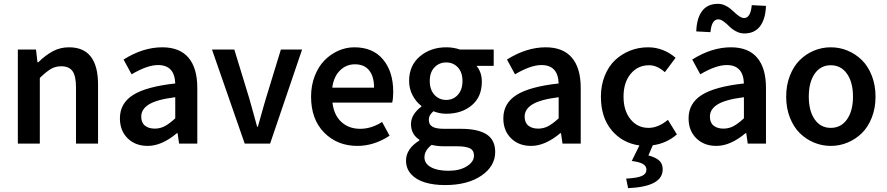

<svg xmlns="http://www.w3.org/2000/svg" viewBox="-20 -750 4635 1003"><path d="M73.2 0V-491.2H168L175.8 -424.8H180.2Q217.8 -461.9 256.1 -482.4Q294.4 -502.9 340.8 -502.9Q492.2 -502.9 492.2 -308.1V0H377V-293Q377 -353 358.9 -378.4Q340.8 -403.8 299.8 -403.8Q269.5 -403.8 245.6 -389.6Q221.7 -375.5 188 -342.8V0Z M606.4 -131.8Q606.4 -210.4 675.3 -253.9Q744.1 -297.4 895.5 -314Q892.1 -410.2 805.7 -410.2Q749.5 -410.2 667.5 -361.8L625.5 -439Q727.1 -502.9 827.6 -502.9Q918.5 -502.9 964.6 -448.7Q1010.7 -394.5 1010.7 -291V0H915.5L907.7 -54.2H903.8Q825.2 12.2 751.5 12.2Q687 12.2 646.7 -27.6Q606.4 -67.4 606.4 -131.8ZM717.8 -141.1Q717.8 -109.4 737.1 -93.8Q756.3 -78.1 788.6 -78.1Q816.9 -78.1 841.1 -91.1Q865.2 -104 895.5 -131.8V-242.2Q799.3 -230 758.5 -204.8Q717.8 -179.7 717.8 -141.1Z M1087.4 -491.2H1204.1L1282.2 -235.8Q1285.2 -225.1 1300.3 -171.1Q1315.4 -117.2 1323.2 -87.9H1327.1Q1332 -105 1340.3 -135Q1348.6 -165 1355.7 -189.9Q1362.8 -214.8 1369.1 -235.8L1447.3 -491.2H1558.1L1391.1 0H1258.3Z M1605 -245.1Q1605 -303.2 1624 -352.5Q1643.1 -401.9 1674.8 -434.3Q1706.5 -466.8 1747.1 -484.9Q1787.6 -502.9 1831.1 -502.9Q1928.2 -502.9 1981.2 -439.2Q2034.2 -375.5 2034.2 -270Q2034.2 -236.3 2028.8 -213.9H1716.8Q1724.1 -149.4 1762.9 -113.3Q1801.8 -77.1 1861.8 -77.1Q1919.9 -77.1 1976.1 -112.8L2015.1 -41Q1934.1 12.2 1847.2 12.2Q1742.2 12.2 1673.6 -57.1Q1605 -126.5 1605 -245.1ZM1715.8 -292H1934.1Q1934.1 -350.1 1908.7 -382.1Q1883.3 -414.1 1834 -414.1Q1788.6 -414.1 1755.9 -381.8Q1723.1 -349.6 1715.8 -292Z M2101.1 88.9Q2101.1 27.3 2170.9 -16.1V-20Q2127 -48.3 2127 -102.1Q2127 -128.9 2142.3 -152.6Q2157.7 -176.3 2181.2 -192.9V-196.8Q2153.8 -217.3 2135.5 -251.7Q2117.2 -286.1 2117.2 -327.1Q2117.2 -408.2 2173.6 -455.6Q2230 -502.9 2311 -502.9Q2348.6 -502.9 2382.8 -491.2H2559.1V-405.8H2469.2Q2497.1 -373 2497.1 -323.2Q2497.1 -244.1 2444.6 -200Q2392.1 -155.8 2311 -155.8Q2276.9 -155.8 2244.1 -168.9Q2231.9 -158.2 2226.1 -147.9Q2220.2 -137.7 2220.2 -122.1Q2220.2 -100.1 2238.5 -88.6Q2256.8 -77.1 2299.8 -77.1H2387.2Q2477.5 -77.1 2522.2 -47.9Q2566.9 -18.6 2566.9 43.9Q2566.9 118.2 2494.9 167.5Q2422.9 216.8 2305.2 216.8Q2245.6 216.8 2200.2 203.1Q2154.8 189.5 2127.9 160.2Q2101.1 130.9 2101.1 88.9ZM2197.3 71.8Q2197.3 104.5 2231 123.3Q2264.6 142.1 2323.2 142.1Q2381.3 142.1 2418.7 118.7Q2456.1 95.2 2456.1 63Q2456.1 35.6 2434.8 24.9Q2413.6 14.2 2369.1 14.2H2302.2Q2263.2 14.2 2234.9 6.8Q2197.3 36.1 2197.3 71.8ZM2225.1 -327.1Q2225.1 -281.2 2249.5 -254.6Q2273.9 -228 2311 -228Q2347.7 -228 2371.8 -254.6Q2396 -281.2 2396 -327.1Q2396 -371.6 2372.1 -397.7Q2348.1 -423.8 2311 -423.8Q2273.9 -423.8 2249.5 -397.9Q2225.1 -372.1 2225.1 -327.1Z M2609.4 -131.8Q2609.4 -210.4 2678.2 -253.9Q2747.1 -297.4 2898.4 -314Q2895 -410.2 2808.6 -410.2Q2752.4 -410.2 2670.4 -361.8L2628.4 -439Q2730 -502.9 2830.6 -502.9Q2921.4 -502.9 2967.5 -448.7Q3013.7 -394.5 3013.7 -291V0H2918.5L2910.6 -54.2H2906.7Q2828.1 12.2 2754.4 12.2Q2689.9 12.2 2649.7 -27.6Q2609.4 -67.4 2609.4 -131.8ZM2720.7 -141.1Q2720.7 -109.4 2740 -93.8Q2759.3 -78.1 2791.5 -78.1Q2819.8 -78.1 2844 -91.1Q2868.2 -104 2898.4 -131.8V-242.2Q2802.2 -230 2761.5 -204.8Q2720.7 -179.7 2720.7 -141.1Z M3119.1 -245.1Q3119.1 -304.7 3139.2 -354.2Q3159.2 -403.8 3193.1 -435.8Q3227.1 -467.8 3271.5 -485.4Q3315.9 -502.9 3365.2 -502.9Q3444.8 -502.9 3509.3 -448.2L3453.1 -373Q3412.6 -409.2 3371.1 -409.2Q3311.5 -409.2 3274.4 -364Q3237.3 -318.8 3237.3 -245.1Q3237.3 -171.9 3273.7 -127Q3310.1 -82 3368.2 -82Q3418.5 -82 3469.2 -124L3516.1 -47.9Q3461.4 -0.5 3390.1 8.8L3367.2 62Q3404.8 71.8 3423.3 88.4Q3441.9 105 3441.9 134.8Q3441.9 225.1 3261.2 232.9L3251 183.1Q3310.5 179.7 3333.7 168.9Q3356.9 158.2 3356.9 136.2Q3356.9 118.2 3339.8 107.4Q3322.8 96.7 3280.3 90.8L3320.3 9.8Q3230.5 -2.9 3174.8 -70.1Q3119.1 -137.2 3119.1 -245.1Z M3577.1 -131.8Q3577.1 -210.4 3646 -253.9Q3714.8 -297.4 3866.2 -314Q3862.8 -410.2 3776.4 -410.2Q3720.2 -410.2 3638.2 -361.8L3596.2 -439Q3697.8 -502.9 3798.3 -502.9Q3889.2 -502.9 3935.3 -448.7Q3981.4 -394.5 3981.4 -291V0H3886.2L3878.4 -54.2H3874.5Q3795.9 12.2 3722.2 12.2Q3657.7 12.2 3617.4 -27.6Q3577.1 -67.4 3577.1 -131.8ZM3617.2 -585.9Q3619.6 -655.3 3647.9 -692.6Q3676.3 -730 3730.5 -730Q3749 -730 3766.1 -722.4Q3783.2 -714.8 3796.1 -703.9Q3809.1 -692.9 3820.8 -681.9Q3832.5 -670.9 3844.5 -663.3Q3856.4 -655.8 3867.2 -655.8Q3900.9 -655.8 3907.2 -723.1L3981.4 -719.2Q3979 -650.4 3950.4 -612.8Q3921.9 -575.2 3868.2 -575.2Q3845.7 -575.2 3824.5 -586.7Q3803.2 -598.1 3789.8 -612.1Q3776.4 -626 3760.7 -637.5Q3745.1 -648.9 3732.4 -648.9Q3697.3 -648.9 3691.4 -582ZM3688.5 -141.1Q3688.5 -109.4 3707.8 -93.8Q3727.1 -78.1 3759.3 -78.1Q3787.6 -78.1 3811.8 -91.1Q3835.9 -104 3866.2 -131.8V-242.2Q3770 -230 3729.2 -204.8Q3688.5 -179.7 3688.5 -141.1Z M4319.8 -502.9Q4366.2 -502.9 4408.2 -485.4Q4450.2 -467.8 4482.7 -435.8Q4515.1 -403.8 4534.4 -354.2Q4553.7 -304.7 4553.7 -245.1Q4553.7 -185.5 4534.4 -136.2Q4515.1 -86.9 4482.7 -54.9Q4450.2 -22.9 4408.2 -5.4Q4366.2 12.2 4319.8 12.2Q4273.9 12.2 4231.9 -5.4Q4189.9 -22.9 4157.7 -54.9Q4125.5 -86.9 4106.2 -136.2Q4086.9 -185.5 4086.9 -245.1Q4086.9 -304.7 4106.2 -354.2Q4125.5 -403.8 4157.7 -435.8Q4189.9 -467.8 4231.9 -485.4Q4273.9 -502.9 4319.8 -502.9ZM4205.1 -245.1Q4205.1 -170.9 4235.8 -126.5Q4266.6 -82 4319.8 -82Q4373.5 -82 4404.8 -126.5Q4436 -170.9 4436 -245.1Q4436 -319.8 4404.8 -364.5Q4373.5 -409.2 4319.8 -409.2Q4266.6 -409.2 4235.8 -364.7Q4205.1 -320.3 4205.1 -245.1Z"/></svg>

Font: Source Sans Pro Semibold
Style: Regular
Weight: 600
Designer: Paul D. Hunt
Foundry: Adobe Systems Incorporated
Version: Version 2.020;PS 2.0;hotconv 1.0.86;makeotf.lib2.5.63406